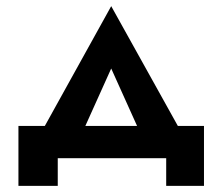

<svg xmlns="http://www.w3.org/2000/svg" viewBox="-20 -515 729 625"><path d="M342 -292 460 -30 589 -51 342 -495 96 -51 224 -30ZM521 0V90H644V-105H40V90H168V0Z"/></svg>

Font: Jost SemiBold
Style: Regular
Weight: 600
Version: Version 3.710